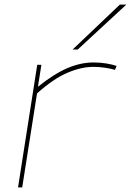

<svg xmlns="http://www.w3.org/2000/svg" viewBox="-20 -810 566 830"><path d="M159 -530 144 -435Q214 -491 271.5 -515.5Q329 -540 384 -540Q414 -540 440.5 -535.5Q467 -531 484 -525L477 -508Q457 -514 432 -517.5Q407 -521 384 -521Q331 -521 270.5 -495Q210 -469 140 -406L76 0H58L141 -530ZM294 -596 498 -790H526L316 -596Z"/></svg>

Font: Georama Extended Thin
Style: Italic
Weight: 100
Width: 7
Italic angle: -9°
Designer: Jean-Baptiste Levee
Foundry: Production Type
Version: Version 1.000